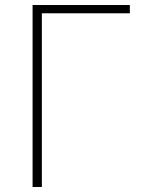

<svg xmlns="http://www.w3.org/2000/svg" viewBox="-20 -746 569 766"><path d="M110 0H147V-693H498V-726H110Z"/></svg>

Font: Source Han Sans JP VF
Style: Regular
Weight: 250
Designer: Ryoko NISHIZUKA 西塚涼子 (kana, bopomofo & ideographs); Paul D. Hunt (Latin, Greek & Cyrillic); Sandoll Communications 산돌커뮤니
Foundry: Adobe
Version: Version 2.004;hotconv 1.0.118;makeotfexe 2.5.65603